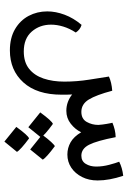

<svg xmlns="http://www.w3.org/2000/svg" viewBox="132 -430 600 905"><g transform="rotate(90 432.5 22.0)"><path d="M218.3 275.9Q159.2 275.9 117.9 251.7Q76.7 227.5 55.4 187.5Q34.2 147.5 34.2 99.6Q34.2 60.1 49.8 18.1Q65.4 -23.9 97.7 -62Q120.1 -55.7 133.8 -34.7Q114.7 -5.4 105.7 24.4Q96.7 54.2 96.7 82Q96.7 135.3 129.4 172.9Q162.1 210.4 223.1 210.4Q273.4 210.4 304.7 185.5Q335.9 160.6 350.6 117.4Q365.2 74.2 365.2 19.5Q365.2 -40 356 -97.7Q346.7 -155.3 341.3 -190.9Q368.7 -203.6 408.2 -206.5Q428.2 -130.9 449.7 -95.9Q471.2 -61 507.8 -61Q541 -61 555.2 -86.2Q569.3 -111.3 569.3 -141.1Q569.3 -147.9 567.4 -160.9Q565.4 -173.8 564.5 -180.2Q563 -188.5 561.8 -194.8Q560.5 -201.2 559.1 -207.5Q575.7 -214.4 592.3 -218.3Q608.9 -222.2 627 -222.7Q644 -134.3 662.6 -97.7Q681.2 -61 714.4 -61Q740.2 -61 752.9 -81.8Q765.6 -102.5 765.6 -130.9Q765.6 -161.1 757.3 -192.4Q749 -223.6 742.7 -239.3Q771 -253.9 809.1 -258.3Q831.1 -192.4 831.1 -137.7Q831.1 -96.2 814.7 -64Q798.3 -31.7 770.8 -13.4Q743.2 4.9 709 4.9Q677.7 4.9 651.1 -10.3Q624.5 -25.4 604 -60.1Q590.3 -31.7 563.7 -11Q537.1 9.8 502.9 9.8Q480.5 9.8 460.9 2.4Q441.4 -4.9 425.8 -17.6Q426.8 -3.9 426.8 10Q426.8 23.9 426.8 32.2Q426.8 148.4 369.1 212.2Q311.5 275.9 218.3 275.9ZM580.1 189 510.3 132.8Q550.8 77.6 564.5 73.2Q590.3 91.8 607.7 107.2Q625 122.6 627.9 129.9ZM685.1 180.2 615.2 124Q635.3 96.7 649.7 81.3Q664.1 65.9 669.4 64Q695.3 83 712.4 98.4Q729.5 113.8 732.9 121.1ZM647.9 301.8 578.6 245.6Q619.1 189.9 632.8 185.5Q658.7 204.6 675.8 220Q692.9 235.4 696.3 242.7Z"/></g></svg>

Font: Harmattan
Style: Regular
Weight: 400
Designer: George W. Nuss III and SIL International
Foundry: SIL International
Version: Version 4.000